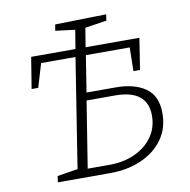

<svg xmlns="http://www.w3.org/2000/svg" viewBox="-79 -780 851 858"><g transform="rotate(-10 346.5 -351.0)"><path d="M115 0 119 -28 212 -43 290 -538H134L102 -431H72L95 -573H296L310 -658L221 -669L226 -697L458 -702L454 -674L356 -659L342 -573H586L564 -431H534L536 -538H337L311 -373H444Q527 -373 578 -338Q629 -303 629 -223Q629 -155 593 -105Q557 -55 494.5 -27.5Q432 0 352 0ZM434 -338H305L257 -37H355Q421 -37 472 -60.5Q523 -84 552 -125.5Q581 -167 581 -221Q581 -338 434 -338Z"/></g></svg>

Font: Bitter Light
Style: Italic
Weight: 300
Italic angle: -9°
Designer: Sol Matas, and Bitter project Authors
Foundry: Sol Matas
Version: Version 2.001